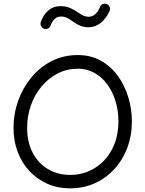

<svg xmlns="http://www.w3.org/2000/svg" viewBox="-20 -993 785 1042"><path d="M360.4 -43.8Q292.9 -43.8 240.2 -75.3Q187.6 -106.7 157.4 -164.2Q127.3 -221.6 127.3 -299.3Q127.3 -364.4 148.1 -422.5Q168.9 -480.5 206.5 -525Q244 -569.4 294 -594.8Q343.9 -620.2 402.3 -620.2Q451.2 -620.2 491.6 -598Q532 -575.7 561.4 -536.2Q590.8 -496.6 606.7 -444.8Q622.7 -392.9 622.7 -334Q622.7 -247.8 587.9 -182.5Q553.2 -117.2 493.8 -80.5Q434.4 -43.8 360.4 -43.8ZM360.4 29.2Q432.7 29.2 493.7 1.8Q554.7 -25.6 600.3 -75Q645.8 -124.3 670.7 -190.6Q695.7 -256.8 695.7 -334Q695.7 -401.1 676.3 -465.1Q657 -529.2 619.5 -581Q582 -632.8 527.6 -663.5Q473.1 -694.2 402.3 -694.2Q324.7 -694.2 260.7 -661.7Q196.7 -629.2 150.4 -573.1Q104 -517 78.7 -446.3Q53.3 -375.5 53.3 -299.3Q53.3 -228 76.1 -168Q98.9 -108 140.3 -63.9Q181.8 -19.7 237.8 4.7Q293.8 29.2 360.4 29.2ZM219.5 -836.8Q230.3 -833.3 240.9 -838.8Q251.5 -844.4 255 -855.3Q258.4 -865.9 265.3 -877Q272.2 -888.1 283.5 -895.6Q294.7 -903.2 310.9 -903.2Q330.6 -903.2 345.4 -895.4Q360.2 -887.7 375 -876.6Q395.4 -861.3 416.6 -853.1Q437.7 -845 460.4 -845Q497 -845 526.9 -868.9Q556.7 -892.9 574.8 -933.9Q579.2 -944.3 574.8 -955.3Q570.5 -966.4 559.8 -970.8Q549.4 -975.2 538.2 -970.9Q527.1 -966.7 522.9 -955.7Q517.5 -942 509.2 -929.8Q500.8 -917.6 488.9 -909.9Q477 -902.1 460.4 -902.1Q447.1 -902.1 435 -907.2Q422.8 -912.4 409.3 -921.6Q389.2 -935.7 364.6 -947.7Q340 -959.7 308.1 -959.7Q279.6 -959.7 258.5 -947.4Q237.4 -935.1 223.1 -915.2Q208.8 -895.3 201 -872.3Q197.7 -861.7 203.2 -851Q208.6 -840.3 219.5 -836.8Z"/></svg>

Font: Mikhak VF
Style: Regular
Weight: 100
Designer: Amin Abedi
Version: Version 3.001